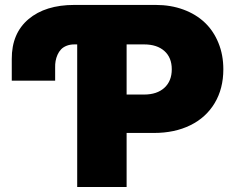

<svg xmlns="http://www.w3.org/2000/svg" viewBox="-20 -747 938 767"><path d="M200.3 -424.7H27V-511.4Q26.6 -613.6 93.9 -670.5Q161.2 -727.3 277 -727.3H602.3Q662.3 -727.3 712.5 -708.8Q762.8 -690.3 797.9 -657Q833.1 -623.6 852.6 -575.6Q872.2 -527.7 872.2 -470.2Q872.2 -392.8 837.5 -335Q802.9 -277.3 740.2 -246.6Q677.6 -215.9 595.2 -215.9H485.8V0H288.4V-569.6H277Q259.6 -569.6 245.9 -564.1Q232.2 -558.6 223.7 -549.5Q215.2 -540.5 209.7 -528.1Q204.2 -515.6 202.1 -503.2Q199.9 -490.8 200.3 -477.3ZM485.8 -369.3H555.4Q607.2 -369.3 636.7 -396.3Q666.2 -423.3 666.2 -470.2Q666.2 -517 636.7 -543.3Q607.2 -569.6 555.4 -569.6H485.8Z"/></svg>

Font: Karasuma Gothic
Style: Black
Weight: 900
Designer: Rasmus Andersson / Ryoko Nishizuka
Foundry: Genbu
Version: Version 1.00